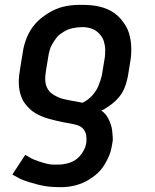

<svg xmlns="http://www.w3.org/2000/svg" viewBox="-20 -548 640 792"><path d="M226 224Q211 224 195.5 223Q180 222 165 219.5Q150 217 134.5 213Q119 209 102.5 204Q86 199 73.5 194Q61 189 53 184L31 172L84 91Q93 96 101.5 101Q110 106 119.5 110Q129 114 139.5 117.5Q150 121 162 124.5Q174 128 183.5 129.5Q193 131 201 131H219Q231 131 243.5 129Q256 127 268 123Q280 119 290.5 112Q301 105 309.5 95.5Q318 86 325.5 72Q333 58 334 50L336 41Q338 26 335.5 10.5Q333 -5 323.5 -16Q314 -27 299.5 -31.5Q285 -36 270 -38.5Q255 -41 240 -44Q225 -47 210.5 -50.5Q196 -54 181.5 -58Q167 -62 153.5 -67.5Q140 -73 127 -80.5Q114 -88 103.5 -98Q93 -108 84 -119.5Q75 -131 69.5 -144.5Q64 -158 61 -173Q58 -188 57.5 -203Q57 -218 59 -236.5Q61 -255 63 -265L74 -332Q76 -348 80.5 -363.5Q85 -379 91 -394Q97 -409 106 -423.5Q115 -438 126.5 -451Q138 -464 151.5 -474.5Q165 -485 179.5 -494Q194 -503 209 -509.5Q224 -516 239.5 -520Q255 -524 274 -526Q293 -528 304 -528H317Q335 -528 353.5 -526.5Q372 -525 389.5 -521Q407 -517 423 -510Q439 -503 453 -493Q467 -483 478 -470Q489 -457 498 -442.5Q507 -428 512 -411.5Q517 -395 519.5 -377Q522 -359 521.5 -337.5Q521 -316 519 -304L507 -230Q504 -216 500 -203Q496 -190 490 -177Q484 -164 475 -152.5Q466 -141 455.5 -131Q445 -121 430.5 -111Q416 -101 409 -97L398 -92Q408 -85 415.5 -76Q423 -67 428 -56.5Q433 -46 437 -34.5Q441 -23 442.5 -10.5Q444 2 445 16.5Q446 31 444 39L442 50Q440 64 436 77.5Q432 91 425.5 104.5Q419 118 411.5 130.5Q404 143 394 154.5Q384 166 372 175.5Q360 185 347 193Q334 201 321 206.5Q308 212 293.5 216Q279 220 263 222Q247 224 238 224ZM320 -124Q331 -129 341 -136.5Q351 -144 359 -152.5Q367 -161 374 -171.5Q381 -182 385.5 -192.5Q390 -203 394 -215.5Q398 -228 400 -236L411 -303Q413 -313 413.5 -322.5Q414 -332 414 -341.5Q414 -351 412.5 -360Q411 -369 408.5 -377.5Q406 -386 401 -394Q396 -402 390 -408.5Q384 -415 377 -420Q370 -425 361.5 -428.5Q353 -432 342.5 -434Q332 -436 326 -436H317Q308 -436 299 -435Q290 -434 280.5 -432Q271 -430 262 -426.5Q253 -423 244.5 -418Q236 -413 228 -407Q220 -401 214 -393.5Q208 -386 202.5 -377.5Q197 -369 192.5 -360.5Q188 -352 185 -341.5Q182 -331 181 -325L170 -259Q168 -247 167 -235Q166 -223 167 -211.5Q168 -200 172.5 -189.5Q177 -179 184 -171Q191 -163 201 -157Q211 -151 221 -146.5Q231 -142 242 -139.5Q253 -137 265 -134.5Q277 -132 290 -130Q303 -128 311 -126Z"/></svg>

Font: Iosevka Aile Semibold
Style: Italic
Weight: 600
Italic angle: -9°
Designer: Belleve Invis
Foundry: Belleve Invis
Version: Version 31.1.0; ttfautohint (v1.8.4)